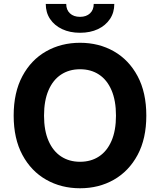

<svg xmlns="http://www.w3.org/2000/svg" viewBox="-20 -957 822 986"><path d="M391 9.8Q294.4 9.8 217.1 -34.2Q139.8 -78.1 95 -161.6Q50.2 -245 50.2 -363.3Q50.2 -482.3 95 -566Q139.8 -649.7 217.1 -693.5Q294.4 -737.3 391 -737.3Q487.8 -737.3 564.7 -693.5Q641.7 -649.7 686.6 -566Q731.4 -482.3 731.4 -363.3Q731.4 -244.7 686.6 -161.3Q641.7 -77.8 564.7 -34Q487.8 9.8 391 9.8ZM391 -126.2Q447 -126.2 488.4 -153.5Q529.9 -180.8 552.7 -233.7Q575.6 -286.6 575.6 -363.3Q575.6 -440.4 552.7 -493.6Q529.9 -546.8 488.4 -574.1Q447 -601.4 391 -601.4Q335.4 -601.4 293.8 -574.1Q252.2 -546.8 229.2 -493.6Q206.1 -440.4 206.1 -363.3Q206.1 -286.6 229.2 -233.7Q252.2 -180.8 293.8 -153.5Q335.4 -126.2 391 -126.2ZM390.9 -788.7Q338.9 -788.7 299.2 -807.4Q259.4 -826.2 237.2 -859.4Q215 -892.6 215 -936.7H320.1Q320.1 -906.4 339.2 -888.5Q358.2 -870.5 391 -870.5Q423.2 -870.5 442.3 -888.5Q461.3 -906.4 461.3 -936.7H567Q567 -892.6 544.7 -859.4Q522.5 -826.2 483 -807.4Q443.5 -788.7 390.9 -788.7Z"/></svg>

Font: GitLab Sans
Style: Regular
Weight: 400
Designer: Rasmus Andersson
Foundry: Modifications by GitLab B.V., manufactured by rsms
Version: Version 4.000;git-c8fb6b7